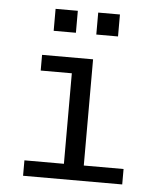

<svg xmlns="http://www.w3.org/2000/svg" viewBox="-48 -671 596 714"><g transform="rotate(5 250.0 -314.5)"><path d="M95.7 -454.1H286.1V-57.6H434.6V0H64.5V-57.6H211.9V-395.5H95.7ZM130.9 -628.9H213.9V-546.9H130.9ZM290 -628.9H371.1V-546.9H290Z"/></g></svg>

Font: BabelStone Xiangqi
Style: Regular
Weight: 400
Designer: Andrew West
Foundry: BabelStone
Version: Version 11.000 June 09, 2018